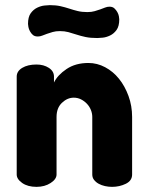

<svg xmlns="http://www.w3.org/2000/svg" viewBox="-20 -727 574 747"><path d="M213 -606Q197 -606 185 -602.5Q173 -599 163 -595.5Q153 -592 144.5 -588.5Q136 -585 127 -585Q115 -585 108 -591Q101 -597 96.5 -605.5Q92 -614 90.5 -622Q89 -630 89 -634Q89 -661 99.5 -675.5Q110 -690 124.5 -697Q139 -704 153 -705.5Q167 -707 174 -707Q197 -707 215 -703Q233 -699 249.5 -693.5Q266 -688 282.5 -684Q299 -680 320 -680Q336 -680 348 -683.5Q360 -687 370 -690.5Q380 -694 388.5 -697.5Q397 -701 406 -701Q418 -701 425 -694.5Q432 -688 436.5 -680Q441 -672 442.5 -664Q444 -656 444 -652Q444 -625 433.5 -610.5Q423 -596 408.5 -589Q394 -582 380 -580.5Q366 -579 359 -579Q332 -579 313 -583Q294 -587 277.5 -592.5Q261 -598 246 -602Q231 -606 213 -606ZM200 -48Q200 -30 177 -15Q154 0 122 0Q88 0 66.5 -15Q45 -30 45 -48V-429Q45 -450 66.5 -463Q88 -476 122 -476Q150 -476 170 -463Q190 -450 190 -429V-406Q204 -435 239 -458.5Q274 -482 324 -482Q358 -482 389 -465.5Q420 -449 443 -420.5Q466 -392 480 -353.5Q494 -315 494 -272V-48Q494 -24 469.5 -12Q445 0 416 0Q402 0 388.5 -3Q375 -6 364 -12Q353 -18 346 -27Q339 -36 339 -48V-272Q339 -286 333.5 -299.5Q328 -313 318 -323.5Q308 -334 295 -340.5Q282 -347 267 -347Q242 -347 221 -327Q200 -307 200 -272Z"/></svg>

Font: AkaAcidDosis
Style: ExtraBold
Weight: 800
Designer: Edgar Tolentino, Pablo Impallari, Igino Marini, Aka-Acid
Foundry: Edgar Tolentino, Pablo Impallari, Igino Marini, Aka-Acid
Version: Version 1.007